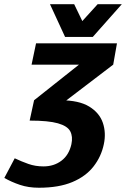

<svg xmlns="http://www.w3.org/2000/svg" viewBox="-46 -870 591 900"><path d="M123 -667H501.7L476.3 -567H102ZM136.3 10Q87.3 10 47.3 -3.5Q7.3 -17 -25.7 -36L23 -128Q54.7 -113 87.2 -101.5Q119.7 -90 157.7 -90ZM136.3 10 157.7 -90Q206.7 -90 242 -116.7Q277.3 -143.3 288.7 -194Q296.3 -229.7 283.3 -254.5Q270.3 -279.3 225.5 -292Q180.7 -304.7 93 -304.7L113.7 -400H237.3Q324 -400 372.2 -370.5Q420.3 -341 436.2 -294Q452 -247 440.7 -194Q428.7 -136 392.3 -89.5Q356 -43 292.8 -16.5Q229.7 10 136.3 10ZM226.3 -370 113.7 -400 450.3 -667H502.3L484.7 -567ZM272.3 -697 411.7 -850.3H525L389 -697ZM375.7 -697H259L188.3 -850.3H301.7Z"/></svg>

Font: Epunda Slab Light
Style: Italic
Weight: 300
Italic angle: -12°
Designer: Simon Atzbach
Foundry: typofactur
Version: Version 1.102